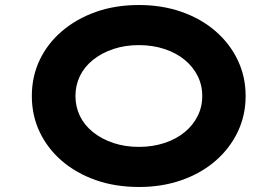

<svg xmlns="http://www.w3.org/2000/svg" viewBox="-20 -736 1108 766"><path d="M535 10Q440 10 362 -17.5Q284 -45 227 -94Q170 -143 138.5 -209Q107 -275 107 -353Q107 -431 138.5 -497Q170 -563 227.5 -612Q285 -661 362.5 -688.5Q440 -716 534 -716Q627 -716 705 -688.5Q783 -661 840 -611.5Q897 -562 928.5 -496Q960 -430 960 -353Q960 -276 928.5 -210Q897 -144 840 -94.5Q783 -45 705 -17.5Q627 10 535 10ZM534 -150Q589 -150 636 -165.5Q683 -181 716.5 -208.5Q750 -236 768.5 -273Q787 -310 787 -353Q787 -396 768.5 -433Q750 -470 716.5 -497.5Q683 -525 636 -540.5Q589 -556 534 -556Q479 -556 432.5 -540.5Q386 -525 351.5 -497.5Q317 -470 299 -433Q281 -396 281 -353Q281 -310 299 -273Q317 -236 351.5 -208.5Q386 -181 432.5 -165.5Q479 -150 534 -150Z"/></svg>

Font: Lexend Tera
Style: Bold
Weight: 700
Designer: Bonnie Shaver-Troup, Thomas Jockin
Foundry: Lexend
Version: Version 1.007